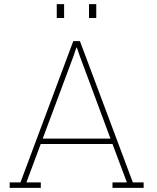

<svg xmlns="http://www.w3.org/2000/svg" viewBox="-20 -910 759 930"><path d="M26.9 0V-26.4H79.1L335 -710.9H367.2L623.5 -26.4H675.8V0H524.9V-26.4H594.7L524.9 -212.4H177.2L107.9 -26.4H177.7V0ZM187 -238.8H515.1L366.2 -639.2L352.5 -679.2H349.6L336.4 -639.2ZM411.1 -822.8V-890.1H446.3V-822.8ZM254.9 -822.8V-890.1H290.5V-822.8Z"/></svg>

Font: Roboto Slab LO Thin
Style: Regular
Weight: 250
Designer: Google
Version: Version 2.00;September 28, 2018;FontCreator 11.5.0.2427 64-b